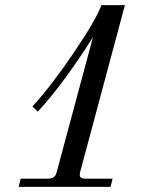

<svg xmlns="http://www.w3.org/2000/svg" viewBox="-20 -732 622 752"><path d="M377 -711.9H469.2L293.9 -58.1Q290.5 -43.9 295.2 -38.1Q299.8 -32.2 314.9 -32.2H420.9L413.1 0H53.2L61 -32.2H167Q182.1 -32.2 190.4 -38.1Q198.7 -43.9 202.1 -58.1L344.2 -586.9Q295.4 -508.3 236.6 -428Q177.7 -347.7 127.9 -294.9L106.9 -314.9Q179.7 -394 267.8 -523.9Q356 -653.8 377 -711.9Z"/></svg>

Font: Flanker Steampunk
Style: Italic
Weight: 400
Italic angle: -12°
Designer: Alexey Kryukov, Leonardo Di Lena
Foundry: Alexey Kryukov, Leonardo Di Lena
Version: 1.210